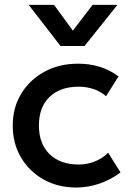

<svg xmlns="http://www.w3.org/2000/svg" viewBox="-20 -780 556 814"><path d="M303.5 15Q225.5 15 164.5 -19.2Q103.5 -53.5 68.8 -112.8Q34 -172 34 -247.5Q34 -323.5 70 -382.8Q106 -442 168.5 -476Q231 -510 311 -510Q410.5 -510 482.5 -456L429.5 -372Q406.5 -392.5 376.5 -402.5Q346.5 -412.5 313.5 -412.5Q235.5 -412.5 190.2 -369.2Q145 -326 145 -248Q145 -170.5 190.2 -126.5Q235.5 -82.5 313.5 -82.5Q350.5 -82.5 383.2 -96Q416 -109.5 438.5 -132.5L491 -49Q451 -19 402.8 -2Q354.5 15 303.5 15ZM236.5 -585 101.5 -759.5H209L289 -650L372.5 -759.5H478L338.5 -585Z"/></svg>

Font: Geologica
Style: Regular
Weight: 400
Designer: Sindre Bremnes, Frode Helland
Foundry: Monokrom Skriftforlag AS
Version: Version 1.010; ttfautohint (v1.8.4.7-5d5b);gftools[0.9.28]